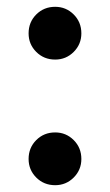

<svg xmlns="http://www.w3.org/2000/svg" viewBox="-20 -530 322 564"><path d="M142 -355Q109 -355 86.5 -377.5Q64 -400 64 -432Q64 -465 86.5 -487.5Q109 -510 142 -510Q174 -510 196.5 -487.5Q219 -465 219 -432Q219 -400 196.5 -377.5Q174 -355 142 -355ZM142 14Q109 14 86.5 -8.5Q64 -31 64 -63Q64 -96 86.5 -118.5Q109 -141 142 -141Q174 -141 196.5 -118.5Q219 -96 219 -63Q219 -31 196.5 -8.5Q174 14 142 14Z"/></svg>

Font: Arima Koshi Bold
Style: Regular
Weight: 700
Designer: Joana Correia and Natanael Gama
Foundry: NDISCOVER
Version: Version 1.019;PS 001.019;hotconv 1.0.88;makeotf.lib2.5.64775